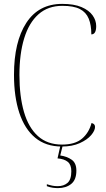

<svg xmlns="http://www.w3.org/2000/svg" viewBox="-20 -744 545 988"><path d="M298 10Q216 10 161.5 -35Q107 -80 79.5 -163Q52 -246 52 -359Q52 -529 115.5 -626.5Q179 -724 300 -724Q361 -724 399.5 -707.5Q438 -691 456.5 -665Q475 -639 475 -610Q475 -567 450 -567Q450 -615 436.5 -648Q423 -681 391 -697.5Q359 -714 301 -714Q227 -714 178 -670.5Q129 -627 104.5 -547Q80 -467 80 -358Q80 -248 103.5 -167.5Q127 -87 175.5 -43.5Q224 0 299 0Q366 0 402 -30.5Q438 -61 451 -111Q469 -107 469 -91Q469 -72 449 -48.5Q429 -25 390.5 -7.5Q352 10 298 10ZM278 224Q265 224 251 222Q237 220 221 214V204Q237 209 249.5 211.5Q262 214 277 214Q308 214 327.5 197Q347 180 347 137Q347 104 329 89Q311 74 276 71L292 0H304L290 56Q325 61 349 78Q373 95 373 134Q373 181 346.5 202.5Q320 224 278 224Z"/></svg>

Font: Noto Serif Display SemiCondensed Thin
Style: Regular
Weight: 100
Width: 4
Designer: Monotype Design Team
Foundry: Monotype Imaging Inc.
Version: Version 2.009